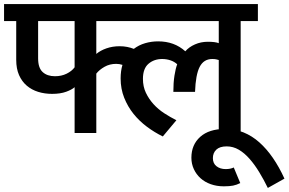

<svg xmlns="http://www.w3.org/2000/svg" viewBox="-30 -656 1423 947"><path d="M844 -339Q830 -352 810.5 -358.5Q791 -365 770 -365Q730 -365 702.5 -341.5Q675 -318 675 -267Q675 -229 689.5 -198.5Q704 -168 727 -142.5Q750 -117 780 -97.5Q810 -78 840 -63L773 17Q732 -3 694.5 -31Q657 -59 628.5 -94.5Q600 -130 582.5 -174Q565 -218 565 -269Q565 -306 574 -336Q559 -341 543 -341Q511 -341 485.5 -326.5Q460 -312 445 -293V0H338V-226Q325 -214 296.5 -203.5Q268 -193 227 -193Q190 -193 158 -203Q126 -213 102 -233.5Q78 -254 64 -285.5Q50 -317 50 -361V-552H-10V-636H1242V-552H1157V0H1049V-360Q1043 -362 1035.5 -363.5Q1028 -365 1017 -365Q975 -365 955 -326.5Q935 -288 932 -203H825Q825 -248 830.5 -283Q836 -318 844 -339ZM750 -452Q830 -452 884 -403Q902 -424 931.5 -437Q961 -450 995 -450Q1032 -450 1049 -443V-552H445V-390Q465 -407 495 -417.5Q525 -428 560 -428Q580 -428 597.5 -424.5Q615 -421 630 -415Q655 -434 686 -443Q717 -452 750 -452ZM158 -368Q158 -321 180.5 -300.5Q203 -280 241 -280Q273 -280 298.5 -292.5Q324 -305 338 -324V-552H158Z M914 122Q914 58 957.5 19Q1001 -20 1080 -20Q1129 -20 1171 -3Q1213 14 1249 46Q1285 78 1316 123Q1347 168 1373 225L1291 271Q1271 230 1248.5 193Q1226 156 1201 127.5Q1176 99 1148 82.5Q1120 66 1088 66Q1054 66 1037 82Q1020 98 1020 124Q1020 150 1038 164Q1056 178 1083 178Q1107 178 1123 170L1155 247Q1137 256 1119.5 259.5Q1102 263 1074 263Q1039 263 1009.5 252.5Q980 242 959 223Q938 204 926 178Q914 152 914 122Z"/></svg>

Font: Ek Mukta SemiBold
Style: Regular
Weight: 600
Designer: Girish Dalvi and Yashodeep Gholap
Foundry: Ek Type
Version: Version 2.538;PS 1.002;hotconv 16.6.51;makeotf.lib2.5.65220;